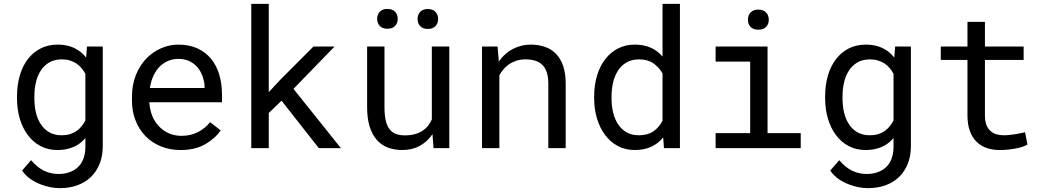

<svg xmlns="http://www.w3.org/2000/svg" viewBox="-20 -770 5441 998"><path d="M68.4 -268.6V-258.3Q68.4 -201.7 83 -152.6Q97.7 -103.5 125 -67.4Q151.9 -31.2 190.9 -10.7Q230 9.8 278.3 9.8Q307.1 9.8 332 3.7Q356.9 -2.4 377.4 -13.7Q390.6 -21 402.1 -30.8Q413.6 -40.5 423.8 -52.2V-6.8Q423.8 27.3 414.1 53.7Q404.3 80.1 386.2 97.7Q367.7 115.7 341.8 125Q315.9 134.3 283.7 134.3Q265.6 134.3 247.6 130.6Q229.5 127 211.4 118.7Q193.4 110.4 175.8 96.4Q158.2 82.5 141.6 62.5L94.7 116.7Q112.8 142.6 137.9 160.2Q163.1 177.7 190.4 188Q217.3 198.7 243.7 203.4Q270 208 290.5 208Q340.3 208 381.3 193.4Q422.4 178.7 452.1 150.4Q481.4 122.1 497.8 81.5Q514.2 41 514.2 -11.2V-528.3H432.1L427.7 -470.7Q418.5 -482.4 408 -492.2Q397.5 -502 385.7 -509.3Q364.3 -523.4 337.6 -530.8Q311 -538.1 279.3 -538.1Q230 -538.1 190.9 -518.1Q151.9 -498 124.5 -462.4Q97.2 -426.8 82.8 -377.2Q68.4 -327.6 68.4 -268.6ZM158.7 -258.3V-268.6Q158.7 -307.1 166.7 -342Q174.8 -377 192.4 -403.8Q209.5 -430.2 236.6 -445.8Q263.7 -461.4 301.8 -461.4Q324.2 -461.4 342.8 -455.8Q361.3 -450.2 376.5 -440.4Q391.6 -430.2 403.3 -416.5Q415 -402.8 423.8 -386.2V-144Q415 -127 403.3 -112.8Q391.6 -98.6 377 -88.4Q361.8 -78.1 343 -72.5Q324.2 -66.9 300.8 -66.9Q263.2 -66.9 236.3 -82.3Q209.5 -97.7 192.4 -124Q174.8 -150.4 166.7 -185.1Q158.7 -219.7 158.7 -258.3Z M918.5 9.8Q995.6 9.8 1048.1 -21.2Q1100.6 -52.2 1127 -92.3L1071.8 -135.3Q1046.9 -103 1009.3 -83.5Q971.7 -64 923.3 -64Q886.7 -64 856.4 -77.6Q826.2 -91.3 804.7 -115.2Q783.7 -137.7 771.7 -167Q759.8 -196.3 756.3 -234.9V-238.3H1133.8V-278.8Q1133.8 -334 1119.9 -381.3Q1106 -428.7 1077.6 -463.9Q1049.3 -498.5 1006.6 -518.3Q963.9 -538.1 906.7 -538.1Q861.3 -538.1 818.1 -519.5Q774.9 -501 741.2 -466.3Q707 -431.2 686.5 -380.6Q666 -330.1 666 -266.1V-245.6Q666 -190.4 684.6 -143.6Q703.1 -96.7 736.3 -62.5Q769.5 -28.3 816.2 -9.3Q862.8 9.8 918.5 9.8ZM906.7 -463.9Q941.4 -463.9 966.6 -451.2Q991.7 -438.5 1008.3 -418Q1024.9 -397.5 1034.2 -369.4Q1043.5 -341.3 1043.5 -316.9V-312.5H759.3Q764.6 -349.1 778.1 -377.2Q791.5 -405.3 811 -424.8Q830.6 -443.8 855 -453.9Q879.4 -463.9 906.7 -463.9Z M1443.4 -246.6 1637.2 0H1752L1505.4 -308.1L1719.2 -528.3H1609.4L1436 -354.5L1377 -291V-750H1286.1V0H1377V-182.6Z M2233.4 0H2315.4V-528.3H2224.6V-149.4Q2217.3 -132.3 2206.3 -117.9Q2195.3 -103.5 2180.7 -93.3Q2163.1 -80.6 2139.2 -73.5Q2115.2 -66.4 2085 -66.4Q2059.1 -66.4 2039.3 -73.2Q2019.5 -80.1 2005.9 -97.2Q1992.2 -113.8 1985.4 -142.1Q1978.5 -170.4 1978.5 -213.4V-528.3H1888.2V-214.4Q1888.2 -155.3 1901.1 -113Q1914.1 -70.8 1938 -43.5Q1961.9 -16.1 1995.6 -3.2Q2029.3 9.8 2070.8 9.8Q2122.6 9.8 2162.1 -12Q2201.7 -33.7 2228 -72.8ZM1940.4 -671.9Q1940.4 -649.9 1953.9 -635.3Q1967.3 -620.6 1993.7 -620.6Q2020 -620.6 2033.7 -635.3Q2047.4 -649.9 2047.4 -671.9Q2047.4 -693.8 2033.7 -708.7Q2020 -723.6 1993.7 -723.6Q1967.3 -723.6 1953.9 -708.7Q1940.4 -693.8 1940.4 -671.9ZM2150.4 -670.9Q2150.4 -649.4 2163.8 -634.5Q2177.2 -619.6 2203.6 -619.6Q2230 -619.6 2243.7 -634.5Q2257.3 -649.4 2257.3 -670.9Q2257.3 -692.9 2243.7 -708Q2230 -723.1 2203.6 -723.1Q2177.2 -723.1 2163.8 -708Q2150.4 -692.9 2150.4 -670.9Z M2485.4 0H2575.7V-378.9Q2585 -396 2597.4 -410.2Q2609.9 -424.3 2624.5 -435.1Q2642.6 -447.3 2664.1 -454.3Q2685.5 -461.4 2710.4 -461.4Q2739.3 -461.4 2761.5 -454.6Q2783.7 -447.8 2799.3 -432.6Q2814.5 -417.5 2822.3 -393.1Q2830.1 -368.7 2830.1 -333.5V0H2920.4V-335.4Q2920.4 -388.2 2907.5 -426.5Q2894.5 -464.8 2870.6 -489.7Q2846.7 -514.6 2812.7 -526.4Q2778.8 -538.1 2737.3 -538.1Q2706.5 -537.6 2679 -529.1Q2651.4 -520.5 2627.9 -504.9Q2612.3 -494.6 2598.4 -480.7Q2584.5 -466.8 2572.8 -450.2L2566.4 -528.3H2485.4Z M3068.4 -268.6V-258.3Q3068.4 -201.7 3083.5 -152.6Q3098.6 -103.5 3126 -67.4Q3153.3 -31.2 3192.1 -10.7Q3231 9.8 3278.8 9.8Q3327.6 9.8 3364.3 -6.8Q3400.9 -23.4 3427.2 -55.7L3431.2 0H3514.2V-750H3423.8V-476.1Q3397.9 -506.3 3362.5 -522.2Q3327.1 -538.1 3279.8 -538.1Q3231.4 -538.1 3192.4 -518.1Q3153.3 -498 3126 -462.4Q3098.1 -426.8 3083.3 -377.2Q3068.4 -327.6 3068.4 -268.6ZM3158.7 -258.3V-268.6Q3158.7 -307.1 3167 -342Q3175.3 -377 3192.9 -403.8Q3210 -430.2 3237.1 -445.8Q3264.2 -461.4 3302.2 -461.4Q3346.7 -461.4 3376.5 -440.7Q3406.2 -419.9 3423.8 -387.7V-142.6Q3406.2 -107.9 3376.5 -87.4Q3346.7 -66.9 3301.3 -66.9Q3263.7 -66.9 3236.8 -82.3Q3210 -97.7 3192.9 -124Q3175.3 -150.4 3167 -185.1Q3158.7 -219.7 3158.7 -258.3Z M3699.7 -528.3V-449.7H3879.4V-78.1H3699.7V0H4142.1V-78.1H3969.7V-528.3ZM3867.7 -667Q3867.7 -645 3881.1 -630.4Q3894.5 -615.7 3921.9 -615.7Q3948.7 -615.7 3962.4 -630.4Q3976.1 -645 3976.1 -667Q3976.1 -679.2 3972.2 -689.5Q3968.3 -699.7 3960.4 -706.5Q3954.1 -712.9 3944.3 -716.6Q3934.6 -720.2 3921.9 -720.2Q3909.2 -720.2 3899.2 -716.6Q3889.2 -712.9 3882.8 -706.5Q3875 -699.2 3871.3 -689Q3867.7 -678.7 3867.7 -667Z M4269 -268.6V-258.3Q4269 -201.7 4283.7 -152.6Q4298.3 -103.5 4325.7 -67.4Q4352.5 -31.2 4391.6 -10.7Q4430.7 9.8 4479 9.8Q4507.8 9.8 4532.7 3.7Q4557.6 -2.4 4578.1 -13.7Q4591.3 -21 4602.8 -30.8Q4614.3 -40.5 4624.5 -52.2V-6.8Q4624.5 27.3 4614.7 53.7Q4605 80.1 4586.9 97.7Q4568.4 115.7 4542.5 125Q4516.6 134.3 4484.4 134.3Q4466.3 134.3 4448.2 130.6Q4430.2 127 4412.1 118.7Q4394 110.4 4376.5 96.4Q4358.9 82.5 4342.3 62.5L4295.4 116.7Q4313.5 142.6 4338.6 160.2Q4363.8 177.7 4391.1 188Q4418 198.7 4444.3 203.4Q4470.7 208 4491.2 208Q4541 208 4582 193.4Q4623 178.7 4652.8 150.4Q4682.1 122.1 4698.5 81.5Q4714.8 41 4714.8 -11.2V-528.3H4632.8L4628.4 -470.7Q4619.1 -482.4 4608.6 -492.2Q4598.1 -502 4586.4 -509.3Q4564.9 -523.4 4538.3 -530.8Q4511.7 -538.1 4480 -538.1Q4430.7 -538.1 4391.6 -518.1Q4352.5 -498 4325.2 -462.4Q4297.9 -426.8 4283.4 -377.2Q4269 -327.6 4269 -268.6ZM4359.4 -258.3V-268.6Q4359.4 -307.1 4367.4 -342Q4375.5 -377 4393.1 -403.8Q4410.2 -430.2 4437.3 -445.8Q4464.4 -461.4 4502.4 -461.4Q4524.9 -461.4 4543.5 -455.8Q4562 -450.2 4577.1 -440.4Q4592.3 -430.2 4604 -416.5Q4615.7 -402.8 4624.5 -386.2V-144Q4615.7 -127 4604 -112.8Q4592.3 -98.6 4577.6 -88.4Q4562.5 -78.1 4543.7 -72.5Q4524.9 -66.9 4501.5 -66.9Q4463.9 -66.9 4437 -82.3Q4410.2 -97.7 4393.1 -124Q4375.5 -150.4 4367.4 -185.1Q4359.4 -219.7 4359.4 -258.3Z M5099.6 -656.2H5008.8V-528.3H4870.1V-458.5H5008.8V-171.4Q5008.8 -122.6 5021.7 -88.1Q5034.7 -53.7 5057.1 -32.2Q5079.6 -10.3 5110.1 -0.2Q5140.6 9.8 5175.8 9.8Q5196.8 9.8 5218 7.8Q5239.3 5.9 5258.3 2Q5277.3 -1.5 5293.5 -6.6Q5309.6 -11.7 5320.8 -18.6L5308.1 -82.5Q5299.8 -80.6 5286.9 -77.9Q5273.9 -75.2 5259.3 -72.8Q5244.1 -70.3 5228.5 -68.6Q5212.9 -66.9 5198.2 -66.9Q5178.2 -66.9 5160.4 -71.8Q5142.6 -76.7 5128.9 -88.9Q5115.2 -100.6 5107.4 -120.6Q5099.6 -140.6 5099.6 -171.4V-458.5H5300.8V-528.3H5099.6Z"/></svg>

Font: RobotoMono Nerd Font
Style: Regular
Weight: 400
Monospace: yes
Designer: Google
Version: Version 3.000;Nerd Fonts 3.2.1